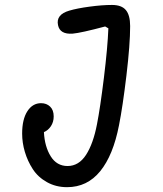

<svg xmlns="http://www.w3.org/2000/svg" viewBox="-20 -545 660 776"><path d="M251 211.5Q206 211.5 169.8 191.2Q133.5 171 112.5 138.5Q91.5 106 80.5 69Q69.5 32 69.5 -5Q69.5 -62.5 90.5 -95.2Q111.5 -128 146 -128Q168 -128 182.5 -114.2Q197 -100.5 197 -74.5Q197 -52 185.8 -35Q174.5 -18 157.5 -11Q160.5 47.5 185 86.8Q209.5 126 253 126Q298.5 126 327.8 80.8Q357 35.5 372 -43Q385 -109 400 -231Q415 -353 418 -430.5L405 -438Q307.5 -412 273.5 -409Q222 -405.5 214.5 -443.5Q205.5 -486 260 -502Q292 -511.5 342.5 -518.2Q393 -525 432.5 -525Q471.5 -525 488.8 -504.2Q506 -483.5 506 -439.5Q506 -365.5 491 -240Q476 -114.5 461 -39Q437.5 82.5 385 147Q332.5 211.5 251 211.5Z"/></svg>

Font: Monaspace Radon
Style: Regular
Weight: 400
Designer: Riley Cran & the Lettermatic Team
Foundry: Lettermatic
Version: Version 1.000 (Monaspace Radon)